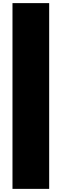

<svg xmlns="http://www.w3.org/2000/svg" viewBox="-20 -1210 395 1230"><path d="M60 0V-1190H295V0Z"/></svg>

Font: Boldonse
Style: Regular
Weight: 400
Designer: Universitype Foundry
Foundry: Universitype Foundry
Version: Version 1.000; ttfautohint (v1.8.4.7-5d5b)